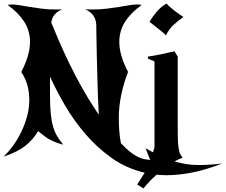

<svg xmlns="http://www.w3.org/2000/svg" viewBox="-31 -772 1264 1075"><path d="M737 261Q759 228 779 195Q676 171 593.5 112Q511 53 446 -23Q381 -99 332 -183.5Q283 -268 249 -343V-241Q249 -179 253 -137Q257 -95 266 -64Q275 -33 289 -9.5Q303 14 323 38Q301 32 284.5 26Q268 20 252.5 12Q237 4 220.5 -8Q204 -20 182 -38Q155 10 110 45Q65 80 -11 105Q19 76 45 39.5Q71 3 90.5 -38.5Q110 -80 121.5 -124Q133 -168 133 -213Q133 -255 122.5 -294Q112 -333 88 -369Q137 -463 137 -537Q137 -600 104.5 -650.5Q72 -701 12 -744Q22 -747 35 -747Q55 -747 80.5 -742.5Q106 -738 136.5 -733Q167 -728 202.5 -723.5Q238 -719 279 -719Q289 -719 298.5 -719Q308 -719 318 -720Q264 -699 256 -646Q274 -601 299.5 -542Q325 -483 356.5 -418Q388 -353 425 -286.5Q462 -220 502 -160L522 -130Q517 -229 514.5 -320Q512 -411 510.5 -481Q509 -551 508.5 -593Q508 -635 508 -636Q503 -697 445 -720Q455 -719 464.5 -719Q474 -719 484 -719Q529 -719 566.5 -723.5Q604 -728 635 -733Q666 -738 691.5 -742.5Q717 -747 739 -747Q751 -747 762 -744Q702 -701 669.5 -650.5Q637 -600 637 -537Q637 -463 686 -369Q663 -311 648.5 -244Q634 -177 634 -110Q634 -81 636.5 -43.5Q639 -6 646 30Q676 62 699.5 80Q723 98 742 107Q761 116 777.5 119Q794 122 810 124L784 58L826 81L834 52V-428L797 -444V-455Q832 -460 873 -468.5Q914 -477 946 -485L964 -455V-78Q964 -33 964.5 -1.5Q965 30 968 51.5Q971 73 976 86Q981 99 990 108V112Q980 115 969.5 120Q959 125 946 132Q978 141 1011 146.5Q1044 152 1082 152Q1112 152 1144.5 150Q1177 148 1213 143Q1125 178 1047.5 193.5Q970 209 901 209Q873 209 846 206Q808 239 772 283ZM806 -650Q823 -679 847.5 -707.5Q872 -736 902 -752Q908 -744 920.5 -733Q933 -722 947.5 -711Q962 -700 975.5 -690.5Q989 -681 996 -677Q962 -653 938.5 -630.5Q915 -608 898 -574Q892 -581 879.5 -591.5Q867 -602 853 -613Q839 -624 826 -634Q813 -644 806 -650Z"/></svg>

Font: New Rocker
Style: Regular
Weight: 400
Designer: Pablo Impallari, Brenda Gallo, Rodrigo Fuenzalida
Foundry: Pablo Impallari, Brenda Gallo, Rodrigo Fuenzalida
Version: Version 1.000; ttfautohint (v0.93) -l 8 -r 50 -G 200 -x 14 -